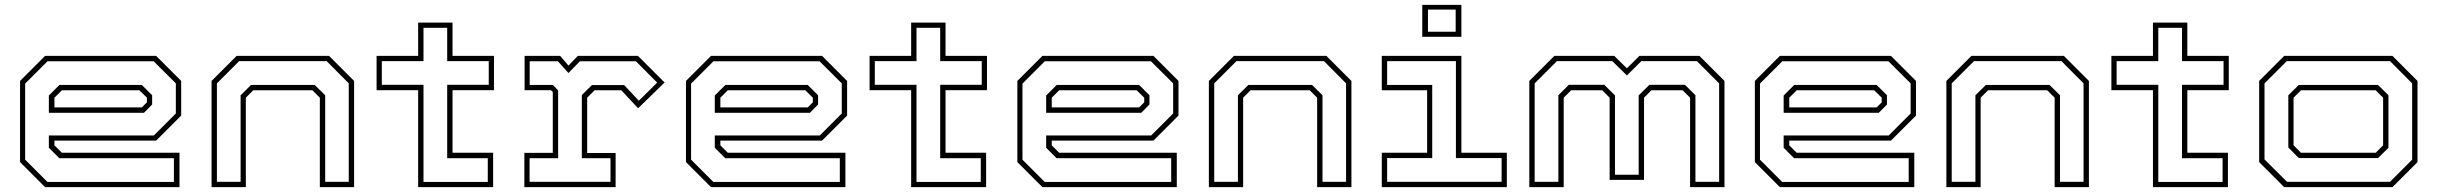

<svg xmlns="http://www.w3.org/2000/svg" viewBox="-20 -770 10030 790"><path d="M622.5 -540 725.5 -437V-294.5L622.5 -191.5H204V-172L234.5 -141.5H718.5V0H165.5L62.5 -103V-437L165.5 -540ZM612 -518H175.5L83.5 -426V-113L175 -21.5H695.5V-119H224L181 -162V-212.5H613L703.5 -303V-427ZM563.5 -420.5 606 -378V-340L572.5 -306H181V-377L224.5 -420.5ZM553.5 -398.5H234.5L204 -368V-328H563.5L584.5 -349V-368Z M850.5 0V-437L953.5 -540H1334L1437 -437V0H1296V-368L1265.5 -398.5H1022L991.5 -368V0ZM872.5 -22H970V-378L1013 -420.5H1275L1318 -378V-22H1415V-427L1324 -518.5H964L872.5 -427Z M1700.5 0V-399H1529.5V-540H1700.5V-677H1842V-540H2012.5V-399H1842V-141.5H2009V0ZM1722.5 -21.5H1987V-119H1820V-421H1991V-518.5H1820V-655.5H1722.5V-518.5H1551V-421H1722.5Z M2137.5 0V-141H2254.5V-391.5L2247 -399H2138.5V-540H2285L2319 -500L2357.5 -540H2605L2714.5 -430.5L2605.5 -324.5L2536.5 -398.5H2426.5L2396 -368V-140.5H2513V0ZM2159 -22H2492V-119H2374V-379L2415.5 -420H2548L2608.5 -355.5L2684 -430L2596.5 -518H2366L2319 -469.5L2275.5 -518H2159.5V-420.5H2255L2276.5 -398V-119H2159Z M3362.5 -540 3465.5 -437V-294.5L3362.5 -191.5H2944V-172L2974.5 -141.5H3458.5V0H2905.5L2802.5 -103V-437L2905.5 -540ZM3352 -518H2915.5L2823.5 -426V-113L2915 -21.5H3435.5V-119H2964L2921 -162V-212.5H3353L3443.5 -303V-427ZM3303.5 -420.5 3346 -378V-340L3312.5 -306H2921V-377L2964.5 -420.5ZM3293.5 -398.5H2974.5L2944 -368V-328H3303.5L3324.5 -349V-368Z M3729 0V-399H3558V-540H3729V-677H3870.5V-540H4041V-399H3870.5V-141.5H4037.5V0ZM3751 -21.5H4015.5V-119H3848.5V-421H4019.5V-518.5H3848.5V-655.5H3751V-518.5H3579.5V-421H3751Z M4726 -540 4829 -437V-294.5L4726 -191.5H4307.5V-172L4338 -141.5H4822V0H4269L4166 -103V-437L4269 -540ZM4715.5 -518H4279L4187 -426V-113L4278.5 -21.5H4799V-119H4327.5L4284.5 -162V-212.5H4716.5L4807 -303V-427ZM4667 -420.5 4709.5 -378V-340L4676 -306H4284.5V-377L4328 -420.5ZM4657 -398.5H4338L4307.5 -368V-328H4667L4688 -349V-368Z M4954 0V-437L5057 -540H5437.5L5540.5 -437V0H5399.5V-368L5369 -398.5H5125.5L5095 -368V0ZM4976 -22H5073.5V-378L5116.5 -420.5H5378.5L5421.5 -378V-22H5518.5V-427L5427.5 -518.5H5067.5L4976 -427Z M5832 -618.5V-750H5993V-618.5ZM5855.5 -639.5H5969.5V-730.5H5855.5ZM5665.5 0V-141.5H5852V-398.5H5665.5V-540H5993V-141.5H6180V0ZM5687.5 -22H6158.5V-119.5H5970.5V-518.5H5687.5V-420.5H5873V-119.5H5687.5Z M6272.5 0V-437L6375.5 -540H6622L6674 -489L6725.5 -540H6972.5L7075.5 -437V0H6934V-368L6903.5 -398.5H6775L6744.5 -368V-30H6603V-368L6572.5 -398.5H6444.5L6414 -368V0ZM6294.5 -22H6392V-378L6435 -421H6581L6625 -377.5V-51H6722.5V-377.5L6766.5 -421H6913L6956 -378V-22H7053.5V-427L6962 -518.5H6733.5L6674 -459.5L6614 -518.5H6386L6294.5 -427Z M7760.5 -540 7863.5 -437V-294.5L7760.5 -191.5H7342V-172L7372.5 -141.5H7856.5V0H7303.5L7200.5 -103V-437L7303.5 -540ZM7750 -518H7313.5L7221.5 -426V-113L7313 -21.5H7833.5V-119H7362L7319 -162V-212.5H7751L7841.5 -303V-427ZM7701.5 -420.5 7744 -378V-340L7710.5 -306H7319V-377L7362.5 -420.5ZM7691.5 -398.5H7372.5L7342 -368V-328H7701.5L7722.5 -349V-368Z M7988.5 0V-437L8091.5 -540H8472L8575 -437V0H8434V-368L8403.5 -398.5H8160L8129.5 -368V0ZM8010.5 -22H8108V-378L8151 -420.5H8413L8456 -378V-22H8553V-427L8462 -518.5H8102L8010.5 -427Z M8838.5 0V-399H8667.5V-540H8838.5V-677H8980V-540H9150.5V-399H8980V-141.5H9147V0ZM8860.5 -21.5H9125V-119H8958V-421H9129V-518.5H8958V-655.5H8860.5V-518.5H8689V-421H8860.5Z M9378.5 0 9275.5 -103V-437L9378.5 -540H9824L9927 -437V-103L9824 0ZM9390 -22H9814L9905 -113V-427L9814 -518.5H9389L9297.5 -427V-114ZM9439 -119.5 9395.5 -163V-378L9438.5 -420.5H9764.5L9807.5 -378V-162L9764.5 -119.5ZM9447.5 -141.5H9755L9785.5 -172V-368L9755 -398.5H9447.5L9417 -368V-172Z"/></svg>

Font: Tourney Expanded ExtraLight
Style: Regular
Weight: 200
Width: 7
Designer: Tyler Finck
Foundry: Etcetera Type Co
Version: Version 1.010; ttfautohint (v1.8.3)